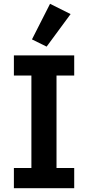

<svg xmlns="http://www.w3.org/2000/svg" viewBox="-20 -989 463 1009"><path d="M53 0V-106H145V-592H53V-698H370V-592H277V-106H370V0ZM225 -744 148 -782 243 -969 351 -915Z"/></svg>

Font: IBM Plex Sans Thai SmBld
Style: Regular
Weight: 600
Designer: Mike Abbink, Paul van der Laan, Pieter van Rosmalen, Ben Mitchell, Mark Frömberg
Foundry: Bold Monday
Version: Version 1.2